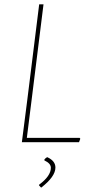

<svg xmlns="http://www.w3.org/2000/svg" viewBox="-20 -657 422 887"><path d="M348 -20 351 -16 345 0H81L106 -195L161 -637H181L126 -195L104 -20ZM198 69Q236 86 236 117Q236 159 170 210L160 199L161 196Q215 156 215 118Q215 98 185 84V80Q190 73 198 69Z"/></svg>

Font: Alegreya Sans Thin
Style: Italic
Weight: 100
Italic angle: -7°
Designer: Juan Pablo del Peral
Foundry: Huerta Tipografica
Version: Version 2.007